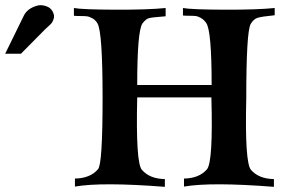

<svg xmlns="http://www.w3.org/2000/svg" viewBox="-20 -723 1117 743"><path d="M189 -663Q190 -655 186.5 -646.5Q183 -638 180 -634Q177 -630 167 -621Q157 -612 155 -610L61 -515H0L72 -662Q85 -689 120 -700Q139 -707 161.5 -698Q184 -689 189 -663ZM529 -66Q505 -93 511 -346H798Q805 -97 781 -68Q751 -33 692 -32V-1Q796 -19 1040 0V-30Q981 -31 951 -66Q927 -95 933 -342Q933 -599 950 -630Q961 -649 976.5 -654Q992 -659 1043 -664V-692Q974 -685 847 -685.5Q720 -686 688 -692V-663Q696 -662 712 -662Q728 -662 737 -661Q746 -660 757.5 -653.5Q769 -647 778 -634Q799 -605 799 -394H511Q511 -601 531 -632Q544 -649 555.5 -652.5Q567 -656 621 -660V-692Q552 -685 425 -685.5Q298 -686 266 -692V-662Q274 -661 290 -661Q306 -661 315.5 -660Q325 -659 337 -652.5Q349 -646 357 -633Q377 -600 377 -345Q377 -84 359 -68Q329 -33 270 -32V-1Q374 -19 618 0V-30Q559 -31 529 -66Z"/></svg>

Font: GFS Artemisia
Style: Bold
Weight: 700
Designer: Designed by Takis Katsoulidis.
Foundry: Designed by Takis Katsoulidis.
Version: Version 1.0